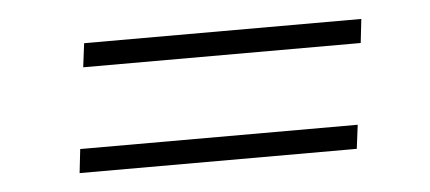

<svg xmlns="http://www.w3.org/2000/svg" viewBox="-29 -481 638 285"><g transform="rotate(-5 290.0 -338.0)"><path d="M84 -277.5H497.5L493 -242H80ZM103.5 -433.5H516.5L512.5 -398H99Z"/></g></svg>

Font: Lato Light
Style: Italic
Weight: 300
Italic angle: -7°
Designer: Lukasz Dziedzic
Foundry: Lukasz Dziedzic
Version: Version 1.104; Western+Polish opensource